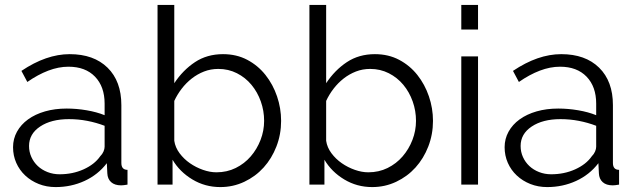

<svg xmlns="http://www.w3.org/2000/svg" viewBox="-20 -750 2582 780"><path d="M206 10Q169 10 137.5 -2.5Q106 -15 82.5 -37Q59 -59 46 -88.5Q33 -118 33 -152Q33 -186 49 -215Q65 -244 94 -265Q123 -286 163 -297.5Q203 -309 251 -309Q291 -309 332 -302Q373 -295 405 -282V-329Q405 -398 366 -438.5Q327 -479 258 -479Q218 -479 176 -463Q134 -447 91 -417L67 -462Q168 -530 263 -530Q361 -530 417 -475Q473 -420 473 -323V-88Q473 -60 498 -60V0Q481 3 472 3Q446 3 431.5 -10Q417 -23 416 -46L414 -87Q378 -40 323.5 -15Q269 10 206 10ZM222 -42Q275 -42 319.5 -62Q364 -82 387 -115Q396 -124 400.5 -134.5Q405 -145 405 -154V-239Q371 -252 334.5 -259Q298 -266 260 -266Q188 -266 143 -236Q98 -206 98 -157Q98 -133 107.5 -112Q117 -91 133.5 -75.5Q150 -60 173 -51Q196 -42 222 -42Z M875 10Q813 10 761.5 -21Q710 -52 681 -101V0H620V-730H688V-412Q723 -465 772 -497.5Q821 -530 886 -530Q941 -530 984.5 -507Q1028 -484 1058.5 -445.5Q1089 -407 1105.5 -358.5Q1122 -310 1122 -259Q1122 -204 1103 -155Q1084 -106 1051 -69.5Q1018 -33 972.5 -11.5Q927 10 875 10ZM859 -50Q902 -50 937.5 -67.5Q973 -85 998.5 -114.5Q1024 -144 1038.5 -181.5Q1053 -219 1053 -259Q1053 -300 1039.5 -338Q1026 -376 1001.5 -405.5Q977 -435 942.5 -452.5Q908 -470 867 -470Q836 -470 809 -459.5Q782 -449 759 -431Q736 -413 718 -389.5Q700 -366 688 -340V-178Q692 -151 709.5 -127.5Q727 -104 751.5 -87Q776 -70 804.5 -60Q833 -50 859 -50Z M1492 10Q1430 10 1378.5 -21Q1327 -52 1298 -101V0H1237V-730H1305V-412Q1340 -465 1389 -497.5Q1438 -530 1503 -530Q1558 -530 1601.5 -507Q1645 -484 1675.5 -445.5Q1706 -407 1722.5 -358.5Q1739 -310 1739 -259Q1739 -204 1720 -155Q1701 -106 1668 -69.5Q1635 -33 1589.5 -11.5Q1544 10 1492 10ZM1476 -50Q1519 -50 1554.5 -67.5Q1590 -85 1615.5 -114.5Q1641 -144 1655.5 -181.5Q1670 -219 1670 -259Q1670 -300 1656.5 -338Q1643 -376 1618.5 -405.5Q1594 -435 1559.5 -452.5Q1525 -470 1484 -470Q1453 -470 1426 -459.5Q1399 -449 1376 -431Q1353 -413 1335 -389.5Q1317 -366 1305 -340V-178Q1309 -151 1326.5 -127.5Q1344 -104 1368.5 -87Q1393 -70 1421.5 -60Q1450 -50 1476 -50Z M1854 0V-521H1922V0ZM1854 -630V-730H1922V-630Z M2203 10Q2166 10 2134.5 -2.5Q2103 -15 2079.5 -37Q2056 -59 2043 -88.5Q2030 -118 2030 -152Q2030 -186 2046 -215Q2062 -244 2091 -265Q2120 -286 2160 -297.5Q2200 -309 2248 -309Q2288 -309 2329 -302Q2370 -295 2402 -282V-329Q2402 -398 2363 -438.5Q2324 -479 2255 -479Q2215 -479 2173 -463Q2131 -447 2088 -417L2064 -462Q2165 -530 2260 -530Q2358 -530 2414 -475Q2470 -420 2470 -323V-88Q2470 -60 2495 -60V0Q2478 3 2469 3Q2443 3 2428.5 -10Q2414 -23 2413 -46L2411 -87Q2375 -40 2320.5 -15Q2266 10 2203 10ZM2219 -42Q2272 -42 2316.5 -62Q2361 -82 2384 -115Q2393 -124 2397.5 -134.5Q2402 -145 2402 -154V-239Q2368 -252 2331.5 -259Q2295 -266 2257 -266Q2185 -266 2140 -236Q2095 -206 2095 -157Q2095 -133 2104.5 -112Q2114 -91 2130.5 -75.5Q2147 -60 2170 -51Q2193 -42 2219 -42Z"/></svg>

Font: Boldmen
Style: Regular
Weight: 400
Designer: Matt McInerney, Pablo Impallari, Rodrigo Fuenzalida
Foundry: LIVING CONCEPT
Version: Version 1.000